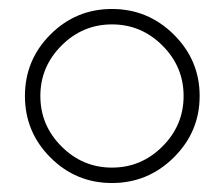

<svg xmlns="http://www.w3.org/2000/svg" viewBox="-20 -716 504 432"><path d="M345.5 -613.5Q297.9 -661.1 231.9 -661.1Q166 -661.1 118.4 -613.5Q70.8 -565.9 70.8 -500Q70.8 -434.1 118.4 -386.5Q166 -338.9 231.9 -338.9Q297.9 -338.9 345.5 -386.5Q393.1 -434.1 393.1 -500Q393.1 -565.9 345.5 -613.5ZM371.1 -638.2Q429.2 -580.6 429.2 -500Q429.2 -419.4 371.1 -361.8Q313 -304.2 231.9 -304.2Q150.9 -304.2 93.5 -361.6Q36.1 -418.9 36.1 -500Q36.1 -581.1 93.5 -638.4Q150.9 -695.8 231.9 -695.8Q313 -695.8 371.1 -638.2Z"/></svg>

Font: RawengulkPcs
Style: Regular
Weight: 400
Version: Version 0.92